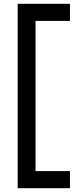

<svg xmlns="http://www.w3.org/2000/svg" viewBox="-20 -803 424 1010"><path d="M348 187V97H167V-693H348V-783H73V187Z"/></svg>

Font: Hibana SubMedium
Style: Regular
Weight: 500
Width: 6
Designer: pygmalion
Foundry: ybstudio
Version: Version 0.930;hotconv 1.0.109;makeotfexe 2.5.65596